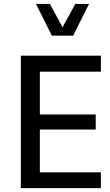

<svg xmlns="http://www.w3.org/2000/svg" viewBox="-20 -975 572 995"><path d="M186.5 -82V-303.7H476.1V-381.8H186.5V-603.5H502.9V-686.5H87.9V0H502.9V-82ZM249 -790H358.9L441.4 -954.6H370.1L304.2 -833.5L238.8 -954.6H166.5Z"/></svg>

Font: Estedad Medium
Style: Regular
Weight: 500
Designer: Amin Abedi
Version: Version 7.3